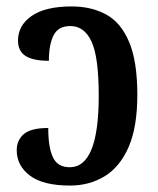

<svg xmlns="http://www.w3.org/2000/svg" viewBox="-20 -567 490 597"><path d="M198 10Q114 10 73 -21Q32 -52 32 -100Q32 -131 54 -150Q76 -169 130 -169Q130 -109 144.5 -78Q159 -47 197 -47Q287 -47 287 -269Q287 -390 264.5 -438Q242 -486 199 -486Q161 -486 146.5 -457Q132 -428 132 -378Q83 -378 59.5 -393Q36 -408 36 -441Q36 -488 78.5 -517.5Q121 -547 203 -547Q264 -547 310 -522Q356 -497 381.5 -436.5Q407 -376 407 -272Q407 -172 380 -110Q353 -48 305.5 -19Q258 10 198 10Z"/></svg>

Font: Noto Serif Condensed SemiBold
Style: Regular
Weight: 600
Width: 3
Designer: Monotype Design Team
Foundry: Monotype Imaging Inc.
Version: Version 2.013